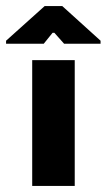

<svg xmlns="http://www.w3.org/2000/svg" viewBox="-61 -612 351 632"><path d="M45 0V-414H185V0ZM-41 -468V-478L86 -592H144L270 -478V-468H150L118 -504H112L83 -468Z"/></svg>

Font: Darker Grotesque Light Black
Style: Regular
Weight: 900
Version: Version 1.000;gftools[0.9.28]